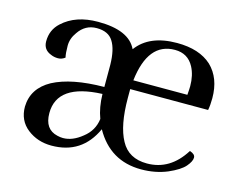

<svg xmlns="http://www.w3.org/2000/svg" viewBox="-77 -616 937 745"><g transform="rotate(15 391.0 -243.5)"><path d="M234 -474Q281 -474 300 -443Q320 -412 321 -350V-261Q190 -260 116 -221Q45 -182 43 -108Q43 -52 84 -20Q125 12 181 12Q303 12 354 -100Q416 11 541 11Q598 11 646 -9Q692 -29 710 -50Q728 -71 728 -86Q728 -100 706 -107Q650 -17 557 -17Q483 -17 452 -75Q420 -133 420 -244V-279H733Q737 -300 737 -327Q737 -408 689 -454Q640 -499 550 -499Q439 -499 389 -431Q357 -499 233 -499Q143 -499 90 -450Q57 -420 57 -374Q57 -340 89 -328Q102 -322 118 -322Q133 -322 146 -332Q142 -349 142 -379Q142 -408 161 -434Q188 -474 234 -474ZM549 -471Q601 -471 625 -426Q642 -394 642 -350Q642 -339 640 -315H423Q441 -471 549 -471ZM217 -28Q206 -28 194 -31Q141 -43 141 -108Q141 -226 321 -233Q322 -179 338 -137Q332 -89 293 -59Q255 -28 217 -28Z"/></g></svg>

Font: Rufina
Style: Regular
Weight: 400
Designer: Martin Sommaruga
Foundry: Martin Sommaruga
Version: Version